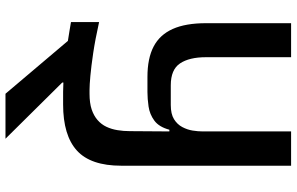

<svg xmlns="http://www.w3.org/2000/svg" viewBox="-206 -672 1056 683"><g transform="rotate(90 321.5 -331.0)"><path d="M314 177 126 -45Q104 -48 88.5 -51Q73 -54 59 -56V-156Q122 -142 169.5 -135Q217 -128 250 -125Q283 -122 300 -122H314Q347 -122 369.5 -129.5Q392 -137 407.5 -150.5Q423 -164 431.5 -182Q440 -200 443.5 -221.5Q447 -243 447 -265L448 -406H442Q432 -369 409.5 -352.5Q387 -336 359.5 -332Q332 -328 308 -328H254Q188 -328 146 -350Q104 -372 83.5 -418Q63 -464 63 -536V-839H184V-536Q184 -477 206 -444Q228 -411 284 -411H354Q386 -411 404.5 -422.5Q423 -434 432.5 -452Q442 -470 445 -489Q448 -508 448 -525V-839H570V-235Q570 -126 516 -77Q462 -28 352 -28H337Q321 -28 307 -28Q293 -28 274 -29V-25L474 177Z"/></g></svg>

Font: Matangi
Style: Bold
Weight: 700
Designer: Prashant Pant
Foundry: The Graphic Ant
Version: Version 3.002